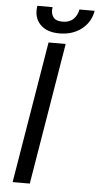

<svg xmlns="http://www.w3.org/2000/svg" viewBox="-61 -946 505 982"><g transform="rotate(5 192.0 -454.5)"><path d="M251.4 -727.3 130.7 0H42.6L163.4 -727.3ZM306.1 -909.1H384.2Q374.6 -850.9 328.3 -814.6Q282 -778.4 214.5 -778.4Q148.1 -778.4 114.3 -814.6Q80.6 -850.9 90.2 -909.1H168.3Q163 -878.9 176.5 -859.2Q190 -839.5 225.1 -839.5Q260.3 -839.5 280.5 -859.2Q300.8 -878.9 306.1 -909.1Z"/></g></svg>

Font: Karasuma Gothic
Style: Italic
Weight: 400
Italic angle: -9.39999°
Designer: Rasmus Andersson / Ryoko Nishizuka
Foundry: Genbu
Version: Version 1.00